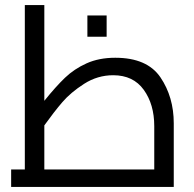

<svg xmlns="http://www.w3.org/2000/svg" viewBox="-20 -738 766 758"><path d="M24 0ZM666 -251V0H24V-69H78V-718H155V-340Q200 -396 236.5 -431Q273 -466 322 -488Q371 -510 435 -510Q561 -510 613.5 -432.5Q666 -355 666 -251ZM155 -243V-69H589V-240Q589 -326 547.5 -383.5Q506 -441 427 -441Q365 -441 312 -407Q259 -373 226 -334.5Q193 -296 155 -243ZM325 -677H401V-593H325Z"/></svg>

Font: Cairo
Style: Regular
Weight: 400
Designer: Mohamed Gaber, the designers of Titillium
Foundry: Kief Type Foundry
Version: Version 2.009; ttfautohint (v1.5.33-1714) -l 8 -r 50 -G 200 